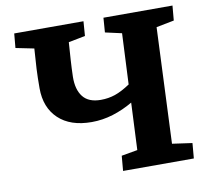

<svg xmlns="http://www.w3.org/2000/svg" viewBox="-78 -786 936 871"><g transform="rotate(-10 390.0 -350.0)"><path d="M510 -299Q466 -273 417.5 -258Q369 -243 319 -243Q221 -243 166.5 -294.5Q112 -346 112 -435Q112 -484 114 -525Q116 -566 120 -617L36 -634L42 -700H361L356 -633L279 -618Q276 -576 273.5 -537.5Q271 -499 270 -460Q269 -401 295 -368Q321 -335 377 -335Q412 -335 443 -345.5Q474 -356 513 -382L524 -616L448 -633L453 -700H771L765 -632L683 -616L660 -83L752 -70L746 0H420L426 -69L500 -82Z"/></g></svg>

Font: Literata 12pt
Style: Bold Italic
Weight: 700
Italic angle: -2°
Designer: Latin by Veronika Burian and Jose Scaglione. Greek by Irene Vlachou. Cyrillic by Vera Evstafieva
Foundry: TypeTogether
Version: Version 3.002